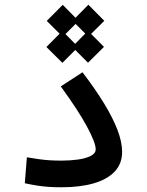

<svg xmlns="http://www.w3.org/2000/svg" viewBox="-20 -793 626 816"><path d="M242.2 2.9Q212.4 2.9 187 1.2Q161.6 -0.5 137.2 -4.4Q112.8 -8.3 85.4 -14.2L94.2 -124.5Q122.6 -119.6 145.5 -116.5Q168.5 -113.3 191.2 -111.8Q213.9 -110.4 242.2 -110.4Q278.3 -110.4 311.5 -115Q344.7 -119.6 365.7 -130.4Q386.7 -141.1 386.7 -158.7Q386.7 -186 349.9 -254.6Q313 -323.2 238.3 -425.8L330.6 -485.8Q383.3 -417 420.9 -355.7Q458.5 -294.4 478.8 -242.2Q499 -189.9 499 -147.5Q499 -97.2 467.3 -63.7Q435.5 -30.3 377.9 -13.7Q320.3 2.9 242.2 2.9ZM246.6 -636.7 178.7 -704.1 246.6 -772.5 314 -704.1ZM245.1 -525.9 177.2 -593.3 245.1 -661.6 312.5 -593.3ZM355.5 -637.2 288.1 -704.6 355.5 -772.9 423.3 -704.6ZM354 -526.4 286.6 -593.8 354 -662.1 421.9 -593.8Z"/></svg>

Font: Cascadia Code Medium
Style: Regular
Weight: 500
Monospace: yes
Designer: Aaron Bell
Foundry: Saja Typeworks
Version: Version 2407.024